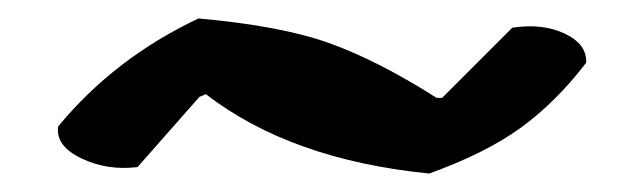

<svg xmlns="http://www.w3.org/2000/svg" viewBox="-20 -454 690 208"><path d="M195 -434Q285 -426 337.5 -407Q390 -388 453 -348H459L535 -424Q568 -429 592 -417.5Q616 -406 615 -386Q582 -343 544 -315.5Q506 -288 445 -266Q295 -281 203 -352L196 -349L129 -273Q96 -269 68 -282.5Q40 -296 43 -317Q104 -391 195 -434Z"/></svg>

Font: Tillana SemiBold
Style: Regular
Weight: 600
Designer: Lipi Raval (Devanagari, Latin), Jonny Pinhorn (Latin)
Foundry: Indian Type Foundry
Version: Version 2.003;PS 1.0;hotconv 1.0.79;makeotf.lib2.5.61930; tt